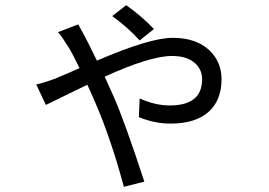

<svg xmlns="http://www.w3.org/2000/svg" viewBox="-20 -652 1040 741"><path d="M519 -496Q474 -546 413 -590L467 -632Q529 -588 574 -540ZM282 -558Q300 -524 307 -512Q316 -496 354 -418Q558 -506 646 -506Q738 -506 789 -457Q835 -413 835 -346Q835 -267 787 -222Q736 -175 638 -175Q576 -175 516 -200L519 -272Q579 -245 635 -245Q760 -245 760 -346Q760 -382 735 -406Q704 -436 644 -436Q559 -436 384 -356L417 -283Q460 -187 537 49L458 69Q409 -114 349 -253Q339 -277 317 -325L157 -247L120 -326Q144 -331 189 -347Q247 -371 287 -389Q259 -447 243 -472Q221 -508 204 -528Z"/></svg>

Font: Source Han Sans K Regular
Style: Regular
Weight: 400
Designer: Ryoko NISHIZUKA  (kana & ideographs); Paul D. Hunt (Latin, Greek & Cyrillic); Wenlong ZHANG  (bopomofo); Sandoll Communi
Foundry: Adobe Systems Incorporated
Version: Version 1.00 July 18, 2014, initial release